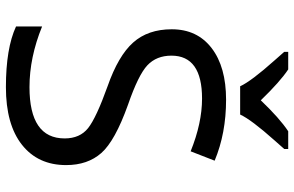

<svg xmlns="http://www.w3.org/2000/svg" viewBox="-190 -780 981 640"><g transform="rotate(90 300.0 -460.5)"><path d="M68.8 -23.9V-110.8Q171.9 -68.8 271 -68.8Q441.9 -68.8 441.9 -186Q441.9 -236.8 407.5 -264.2Q373 -291.5 268.1 -329.1Q166.5 -364.7 122.3 -414.3Q78.1 -463.9 78.1 -543Q78.1 -627.9 140.9 -676Q203.6 -724.1 313 -724.1Q424.8 -724.1 516.1 -686L484.9 -606Q390.6 -644 309.1 -644Q166 -644 166 -542Q166 -492.2 198 -461.9Q230 -431.6 330.1 -397Q450.2 -354 490.5 -308.3Q530.8 -262.7 530.8 -190.9Q530.8 -97.2 463.1 -43.7Q395.5 9.8 271 9.8Q141.6 9.8 68.8 -23.9ZM477.1 -918Q464.8 -903.8 448.2 -885.3Q379.4 -808.1 362.3 -771H268.1Q251 -808.1 182.1 -885.3L153.3 -918V-931.2H211.9Q252 -904.8 314.9 -839.8Q374.5 -902.3 418 -931.2H477.1Z"/></g></svg>

Font: WenQuanYi Micro Hei Mono
Style: Regular
Weight: 400
Foundry: Ascender Corporation
Version: Version 0.2.0-beta